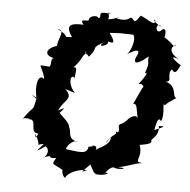

<svg xmlns="http://www.w3.org/2000/svg" viewBox="-53 -771 856 863"><g transform="rotate(5 375.0 -339.5)"><path d="M705 -339 740 -363C717 -362 743 -415 684 -432C719 -431 684 -464 708 -489C732 -451 742 -524 750 -508C738 -514 675 -558 733 -538C678 -569 701 -598 719 -598C701 -586 712 -599 660 -631C656 -603 679 -674 651 -665C617 -624 613 -707 646 -675C606 -691 602 -715 615 -700C614 -671 573 -710 547 -717C519 -674 521 -694 509 -703C498 -710 499 -683 440 -695C470 -717 450 -694 403 -688C412 -712 388 -727 412 -713C336 -725 384 -692 357 -690C359 -701 321 -700 316 -680C322 -664 267 -688 295 -654C234 -657 213 -645 248 -594C195 -590 247 -594 180 -625C219 -621 186 -587 184 -549C128 -531 131 -497 184 -492C155 -501 170 -458 158 -453C91 -458 126 -463 140 -395C127 -408 106 -405 107 -344L113 -301C110 -310 61 -337 114 -308C96 -231 115 -290 55 -203C63 -227 134 -199 82 -211C135 -215 85 -145 140 -149C131 -158 126 -105 121 -148C160 -81 118 -99 164 -105C117 -53 142 -76 173 -95C201 -74 170 -40 166 -43C219 -66 177 -37 225 -47C198 -5 218 -28 284 23C238 -26 263 42 272 38C285 10 336 -5 368 -5C322 19 363 -11 380 -31C403 8 395 18 453 8C434 -13 483 10 447 5C483 -50 501 -14 488 -28C495 -15 570 -28 504 -30C545 -36 569 -51 613 -58C565 -59 615 -80 593 -138C616 -142 649 -146 644 -161C636 -166 678 -181 672 -230C694 -231 709 -233 653 -210C664 -284 680 -255 679 -250C697 -285 675 -346 690 -325ZM365 -110C361 -71 321 -84 264 -90C278 -131 319 -134 309 -128C250 -144 305 -194 237 -209C227 -156 219 -170 264 -167C277 -196 273 -202 222 -250C259 -289 226 -265 215 -260C232 -308 284 -317 238 -359L283 -345C242 -387 260 -440 279 -407C268 -415 294 -467 266 -459C305 -498 299 -518 320 -528C330 -502 289 -566 331 -513C377 -563 327 -550 403 -588C344 -554 420 -567 411 -588C404 -595 464 -560 415 -628C475 -631 447 -631 521 -629C538 -612 516 -551 501 -539C501 -539 577 -590 542 -528C533 -505 543 -489 599 -538C594 -498 610 -523 588 -459C604 -473 598 -452 563 -409C579 -418 594 -399 583 -394L548 -319C568 -324 563 -297 576 -249C573 -278 538 -262 526 -242C494 -215 513 -236 492 -218C502 -156 475 -208 483 -179C439 -148 426 -107 461 -162C465 -123 400 -107 398 -96C412 -132 355 -109 394 -114Z"/></g></svg>

Font: Asimov Aggro
Style: It
Weight: 500
Designer: Google
Version: Version 2.000980; 2014